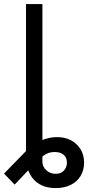

<svg xmlns="http://www.w3.org/2000/svg" viewBox="-78 -748 445 972"><path d="M53.7 -119.1H136.7V72.3Q137.2 96.7 157.2 114.5Q177.2 132.3 204.1 131.8Q229.5 132.3 245.1 116Q260.7 99.6 260.7 75.2Q260.7 49.3 243.9 35.4Q227.1 21.5 199.2 21.5Q165.5 21.5 141.8 40.3Q118.2 59.1 95.7 82L-3.9 186.5L-57.6 130.9L53.7 16.6Q76.2 -6.8 102.5 -22.5Q128.9 -38.1 156.7 -46.1Q184.6 -54.2 210.9 -53.7Q250 -54.2 280.8 -38.1Q311.5 -22 329.6 7.1Q347.7 36.1 347.7 75.2Q347.7 113.3 330.1 142.6Q312.5 171.9 280.3 188Q248 204.1 204.1 204.1Q163.1 204.1 134.3 190.7Q105.5 177.2 87.6 154.8Q69.8 132.3 61.8 105.2Q53.7 78.1 53.7 50.8ZM136.7 -727.5V0H53.7V-727.5Z"/></svg>

Font: Inter Tight
Style: Regular
Weight: 400
Designer: Rasmus Andersson
Foundry: rsms
Version: Version 3.002